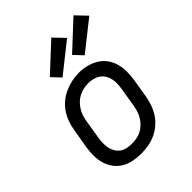

<svg xmlns="http://www.w3.org/2000/svg" viewBox="-219 -906 1039 1039"><g transform="rotate(-45 300.0 -386.5)"><path d="M253 8Q222 8 192.5 2Q163 -4 138 -19Q113 -34 96 -57.5Q79 -81 71 -109Q63 -137 63 -168Q63 -199 68 -230L87 -340Q91 -367 100.5 -393.5Q110 -420 126 -444Q142 -468 165 -487Q188 -506 214.5 -517.5Q241 -529 268 -535Q295 -541 323 -541Q354 -541 383 -533.5Q412 -526 437 -511Q462 -496 479 -472.5Q496 -449 504 -421Q512 -393 512 -362Q512 -331 507 -300L489 -190Q484 -163 474.5 -136.5Q465 -110 449 -86Q433 -62 410 -43Q387 -24 361 -12.5Q335 -1 307.5 3.5Q280 8 253 8ZM254 -66Q273 -66 291 -69Q309 -72 326 -80.5Q343 -89 357.5 -102.5Q372 -116 382 -132.5Q392 -149 398 -166.5Q404 -184 407 -202L425 -312Q428 -331 429 -350Q430 -369 426 -387Q422 -405 412.5 -420.5Q403 -436 388.5 -446Q374 -456 356 -460.5Q338 -465 319 -465Q301 -465 283 -461Q265 -457 248 -448.5Q231 -440 217 -426.5Q203 -413 193 -397Q183 -381 177 -363.5Q171 -346 168 -328L150 -218Q147 -199 146.5 -180Q146 -161 149.5 -143.5Q153 -126 162 -110.5Q171 -95 185 -84.5Q199 -74 217 -70Q235 -66 254 -66ZM413 -585 366 -635 523 -781 582 -719ZM243 -585 196 -635 353 -781 412 -719Z"/></g></svg>

Font: Iosevka Curly Slab Extended
Style: Italic
Weight: 400
Width: 7
Italic angle: -9°
Monospace: yes
Designer: Belleve Invis
Foundry: Belleve Invis
Version: Version 11.1.0; ttfautohint (v1.8.3)